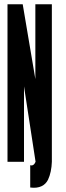

<svg xmlns="http://www.w3.org/2000/svg" viewBox="-20 -755 307 896"><path d="M145 -735V-386L86 -735H15V0H92V-352L146 0C141 12 133 20 121 16V120C164 126 191 110 204 84C215 61 221 31 222 0V-735Z"/></svg>

Font: League Gothic Condensed
Style: Regular
Weight: 400
Width: 3
Designer: Tyler Finck
Foundry: The League of Moveable Type
Version: Version 1.001;PS 001.001;hotconv 1.0.56;makeotf.lib2.0.21325